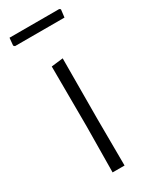

<svg xmlns="http://www.w3.org/2000/svg" viewBox="-167 -665 567 709"><g transform="rotate(-30 116.5 -310.5)"><path d="M92 -195 91 -451 141 -457 140 -198 141 0H90ZM226 -617 222 -584H11L6 -589L9 -621H221Z"/></g></svg>

Font: Luna Sans Light
Style: Regular
Weight: 300
Designer: Juan Pablo del Peral
Foundry: Huerta Tipografica
Version: Version 2.001; ttfautohint (v1.5)